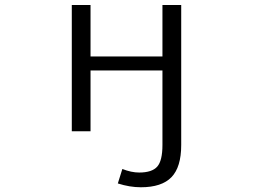

<svg xmlns="http://www.w3.org/2000/svg" viewBox="-20 -540 1040 790"><path d="M648.4 56.6V-250H352.5V0H275.4V-519.5H352.5V-307.6H648.4V-519.5H725.6V56.6Q725.6 147.5 685.5 189Q645.5 230.5 559.6 230.5Q513.7 230.5 464.8 214.8L483.4 155.3Q520.5 169.9 552.7 169.9Q605.5 169.9 627 145.5Q648.4 121.1 648.4 56.6Z"/></svg>

Font: Gen Shin Gothic Monospace Normal
Style: Regular
Weight: 350
Designer: [Source Han Sans]
Ryoko NISHIZUKA  (kana & ideographs); Paul D. Hunt (Latin, Greek & Cyrillic); Wenlong ZHANG  (bopomofo
Version: Version 1.002.20150607